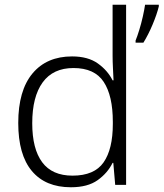

<svg xmlns="http://www.w3.org/2000/svg" viewBox="-20 -780 690 810"><path d="M279 10Q172 10 114.5 -58.5Q57 -127 57 -261Q57 -398 117 -470Q177 -542 284 -542Q351 -542 392.5 -512.5Q434 -483 455 -441H459Q458 -464 456.5 -492.5Q455 -521 455 -545V-760H512V0H466L458 -93H455Q434 -50 392 -20Q350 10 279 10ZM286 -39Q378 -39 417 -95Q456 -151 456 -257V-266Q456 -376 417.5 -434.5Q379 -493 290 -493Q204 -493 160 -432.5Q116 -372 116 -260Q116 -152 158 -95.5Q200 -39 286 -39ZM650 -753Q642 -720 624 -677Q606 -634 585 -600H552V-609Q559 -626 567.5 -653.5Q576 -681 582.5 -710Q589 -739 592 -760H650Z"/></svg>

Font: Noto Sans Cherokee Light
Style: Regular
Weight: 300
Designer: Monotype Design Team
Foundry: Monotype Imaging Inc.
Version: Version 2.001; ttfautohint (v1.8.4.7-5d5b)